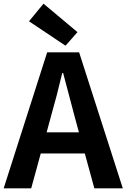

<svg xmlns="http://www.w3.org/2000/svg" viewBox="-24 -1026 689 1046"><path d="M252 -386 230 -305H406L384 -386Q380 -399 320 -628H315Q287 -508 252 -386ZM-4 0 233 -741H407L645 0H490L438 -190H198L146 0ZM333 -777 134 -910 213 -1006 398 -851Z"/></svg>

Font: Swei Fan Sans CJK TC
Style: Bold
Weight: 700
Version: Version 2.130